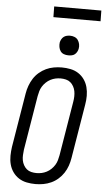

<svg xmlns="http://www.w3.org/2000/svg" viewBox="-70 -1166 665 1217"><g transform="rotate(5 262.5 -558.0)"><path d="M203 8Q175 8 147.5 2.5Q120 -3 97.5 -17.5Q75 -32 59.5 -54Q44 -76 37 -102.5Q30 -129 30.5 -157.5Q31 -186 35 -214L92 -559Q96 -584 105 -608.5Q114 -633 128 -655Q142 -677 162.5 -694.5Q183 -712 206.5 -723Q230 -734 255.5 -738.5Q281 -743 306 -743Q334 -743 361.5 -737.5Q389 -732 411.5 -717.5Q434 -703 449.5 -681Q465 -659 472 -632.5Q479 -606 479 -577.5Q479 -549 474 -521L417 -176Q413 -151 404.5 -126.5Q396 -102 381.5 -80Q367 -58 347 -40.5Q327 -23 303 -12Q279 -1 253.5 3.5Q228 8 203 8ZM204 -62Q221 -62 237 -65.5Q253 -69 268.5 -77Q284 -85 297 -97.5Q310 -110 319 -124.5Q328 -139 332.5 -155Q337 -171 340 -187L397 -532Q400 -549 400.5 -566.5Q401 -584 398 -600Q395 -616 387 -630.5Q379 -645 367 -655Q355 -665 338.5 -669Q322 -673 305 -673Q288 -673 272 -669.5Q256 -666 240.5 -658Q225 -650 212 -637.5Q199 -625 190 -610.5Q181 -596 176.5 -580Q172 -564 169 -548L112 -203Q110 -186 109 -168.5Q108 -151 111 -135Q114 -119 122 -104.5Q130 -90 142 -80Q154 -70 170.5 -66Q187 -62 204 -62ZM340 -823Q325 -823 311.5 -828Q298 -833 290 -844.5Q282 -856 279.5 -870.5Q277 -885 279 -900Q281 -910 286.5 -920Q292 -930 300.5 -936.5Q309 -943 319.5 -945.5Q330 -948 341 -948Q356 -948 369.5 -942.5Q383 -937 391 -925.5Q399 -914 402 -899.5Q405 -885 402 -870Q400 -860 394.5 -850Q389 -840 380.5 -833.5Q372 -827 361.5 -825Q351 -823 340 -823ZM225 -1056 224 -1124H524L525 -1056Z"/></g></svg>

Font: Iosevka SS18
Style: Italic
Weight: 400
Italic angle: -9°
Monospace: yes
Designer: Belleve Invis
Foundry: Belleve Invis
Version: Version 25.1.1; ttfautohint (v1.8.4)